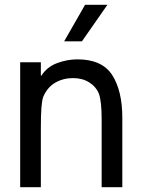

<svg xmlns="http://www.w3.org/2000/svg" viewBox="-20 -779 588 799"><path d="M64 0V-520H150V-464H152Q176 -501 218 -516.5Q260 -532 302 -532Q405 -532 447 -466.5Q489 -401 489 -289V0H403V-283Q403 -355 392 -388Q380 -418 351.5 -436Q323 -454 284 -454Q243 -454 210 -435Q177 -416 160 -376Q155 -363 152.5 -332.5Q150 -302 150 -246V0ZM247 -607 334 -759H427L321 -607Z"/></svg>

Font: Liter
Style: Regular
Weight: 400
Designer: Anton Skugarov
Foundry: skugi
Version: Version 1.004; ttfautohint (v1.8.4.7-5d5b)